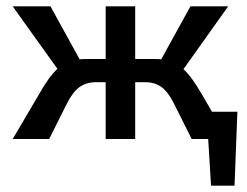

<svg xmlns="http://www.w3.org/2000/svg" viewBox="-20 -438 778 605"><path d="M728 -86 719 147H645L636 0H584L533 -102Q512 -146 490.5 -162.5Q469 -179 437 -179H406V0H313V-179H283Q251 -179 229 -162.5Q207 -146 186 -102L135 0H20L103 -141Q135 -198 161 -221L20 -418H139L231 -251Q237 -252 250 -252H313V-418H406V-252H469Q482 -252 488 -251L580 -418H699L558 -220Q583 -198 616 -141L648 -86Z"/></svg>

Font: Ysabeau Infant Semibold
Style: Regular
Weight: 600
Designer: Christian Thalmann (Catharsis Fonts)
Version: Version 0.003